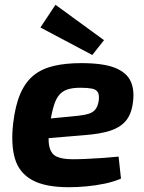

<svg xmlns="http://www.w3.org/2000/svg" viewBox="-20 -771 604 803"><path d="M320 -507Q411 -507 460.5 -487.5Q510 -468 527 -430Q544 -392 535 -336Q528 -290 504.5 -263.5Q481 -237 440 -224Q399 -211 336 -206L84 -185L95 -266L308 -287Q335 -290 352 -295.5Q369 -301 379 -313.5Q389 -326 393 -350Q396 -374 389 -385.5Q382 -397 364 -400.5Q346 -404 316 -404Q285 -404 264 -397.5Q243 -391 229 -375.5Q215 -360 206 -331.5Q197 -303 189 -258Q179 -193 186 -160Q193 -127 217 -116Q241 -105 284 -105Q308 -105 342 -106.5Q376 -108 411.5 -110.5Q447 -113 476 -116L486 -24Q456 -11 418 -3Q380 5 341 8.5Q302 12 268 12Q169 12 114.5 -18Q60 -48 42.5 -107.5Q25 -167 35 -255Q44 -331 65.5 -380Q87 -429 121.5 -456.5Q156 -484 205.5 -495.5Q255 -507 320 -507ZM212 -751 415 -603 366 -541 149 -656Z"/></svg>

Font: Exo 2
Style: Bold Italic
Weight: 700
Italic angle: -8°
Designer: Natanael Gama
Foundry: Natanael Gama
Version: Version 2.010